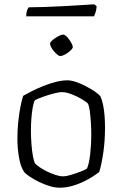

<svg xmlns="http://www.w3.org/2000/svg" viewBox="-20 -874 570 894"><path d="M257 0Q235 0 209.5 -8Q184 -16 160.5 -27.5Q137 -39 119.5 -51Q102 -63 94 -71Q76 -96 68.5 -140.5Q61 -185 61 -228Q61 -269 65 -307Q69 -345 75 -376Q81 -407 88 -428Q104 -437 128.5 -449.5Q153 -462 181.5 -473.5Q210 -485 239.5 -492.5Q269 -500 294 -500Q311 -500 333.5 -492.5Q356 -485 379 -473Q402 -461 420.5 -448.5Q439 -436 447 -426Q455 -410 460 -385.5Q465 -361 467 -333.5Q469 -306 469 -279Q469 -219 461 -163.5Q453 -108 442 -73Q429 -63 409.5 -50.5Q390 -38 365.5 -26.5Q341 -15 313.5 -7.5Q286 0 257 0ZM274 -53Q288 -53 311.5 -60Q335 -67 356.5 -75.5Q378 -84 385 -89Q395 -112 400 -157Q405 -202 405 -246Q405 -277 403 -306Q401 -335 398 -357.5Q395 -380 390 -391Q383 -399 361.5 -412Q340 -425 314 -435Q288 -445 268 -445Q253 -445 227.5 -438Q202 -431 178 -422.5Q154 -414 142 -407Q136 -395 132 -371.5Q128 -348 126 -321Q124 -294 124 -268Q124 -234 126.5 -202Q129 -170 133.5 -146Q138 -122 144 -112Q151 -105 166 -94.5Q181 -84 200 -75Q219 -66 238.5 -59.5Q258 -53 274 -53ZM260 -613Q255 -613 247 -619.5Q239 -626 231 -635.5Q223 -645 218 -654.5Q213 -664 213 -670Q213 -676 220 -683Q227 -690 237.5 -697Q248 -704 258 -708.5Q268 -713 274 -713Q280 -713 287.5 -706.5Q295 -700 302 -690Q309 -680 314 -670.5Q319 -661 319 -655Q319 -650 312.5 -643Q306 -636 296.5 -629Q287 -622 277 -617.5Q267 -613 260 -613ZM102 -798Q102 -815 106 -825.5Q110 -836 114 -840Q144 -840 188.5 -841.5Q233 -843 279.5 -845.5Q326 -848 364 -850.5Q402 -853 419 -854L430 -845Q429 -829 425 -816.5Q421 -804 418 -798Z"/></svg>

Font: Texturina 12pt Thin
Style: Regular
Weight: 250
Designer: Guillermo Torres Carreño
Foundry: Omnibus-Type
Version: Version 1.002